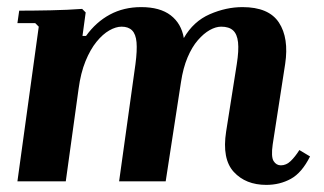

<svg xmlns="http://www.w3.org/2000/svg" viewBox="-20 -510 911 540"><path d="M822 -88 852 -70Q829 -24 798 -7Q767 10 729 10Q671 10 637.5 -26.5Q604 -63 616 -140L646 -330Q652 -368 649.5 -391Q647 -414 635.5 -424.5Q624 -435 602 -435Q587 -435 570 -425.5Q553 -416 536.5 -397Q520 -378 507.5 -348.5Q495 -319 489 -279L446 0H315L361 -330Q366 -368 364 -391Q362 -414 351.5 -424.5Q341 -435 322 -435Q306 -435 287.5 -424.5Q269 -414 251.5 -392.5Q234 -371 220.5 -338Q207 -305 201 -260L165 0H29L89 -435L79 -445H29L34 -480Q73 -480 122 -481Q171 -482 211 -485L221 -475L212 -409H222Q250 -448 289 -469Q328 -490 377 -490Q430 -490 460 -467Q490 -444 497 -403Q524 -450 570 -470Q616 -490 662 -490Q736 -490 764.5 -446.5Q793 -403 782 -330L747 -104Q742 -69 749.5 -57Q757 -45 770 -45Q785 -45 797.5 -57Q810 -69 822 -88Z"/></svg>

Font: Brygada 1918
Style: Italic
Weight: 400
Italic angle: -8°
Designer: Mateusz Machalski | Borys Kosmynka | Przemek Hoffer
Foundry: NIEPODLEGLA 2018
Version: Version 3.006